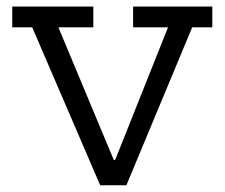

<svg xmlns="http://www.w3.org/2000/svg" viewBox="-20 -552 669 572"><path d="M376.5 -532.5H612.5V-470.5H552.5L356.5 0H278.5L76 -470.5H16.5V-532.5H258V-470.5H154L350.5 0L283 -75.5H351.5L293 0L480.5 -470.5H376.5Z"/></svg>

Font: Hepta Slab
Style: Regular
Weight: 400
Designer: Michael LaGattuta
Foundry: Michael LaGattuta
Version: Version 1.100